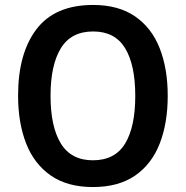

<svg xmlns="http://www.w3.org/2000/svg" viewBox="-20 -745 750 775"><path d="M657 -358Q657 -248 624.5 -165Q592 -82 525 -36Q458 10 355 10Q252 10 185 -36.5Q118 -83 85.5 -166Q53 -249 53 -359Q53 -530 127.5 -627.5Q202 -725 356 -725Q458 -725 525 -679Q592 -633 624.5 -550.5Q657 -468 657 -358ZM184 -358Q184 -234 225.5 -166Q267 -98 355 -98Q444 -98 485 -165.5Q526 -233 526 -358Q526 -483 485 -550.5Q444 -618 356 -618Q267 -618 225.5 -550Q184 -482 184 -358Z"/></svg>

Font: Noto Sans Lao SemiCondensed SemiBold
Style: Regular
Weight: 600
Width: 4
Designer: Monotype Design Team
Foundry: Monotype Imaging Inc.
Version: Version 2.003; ttfautohint (v1.8.4.7-5d5b)